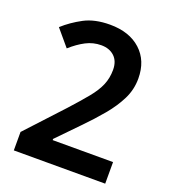

<svg xmlns="http://www.w3.org/2000/svg" viewBox="-133 -822 817 920"><g transform="rotate(20 275.5 -362.0)"><path d="M43 -94 215 -280Q264 -334 296 -373Q328 -412 343 -447.5Q358 -483 358 -525Q358 -569 332.5 -593Q307 -617 265 -617Q224 -617 187.5 -598Q151 -579 114 -546L44 -629Q86 -667 139.5 -695.5Q193 -724 271 -724Q370 -724 428 -671Q486 -618 486 -527Q486 -471 461.5 -421.5Q437 -372 396.5 -323.5Q356 -275 306 -224L201 -116V-110H509V0H43Z"/></g></svg>

Font: Noto Sans Gurmukhi UI SemiBold
Style: Regular
Weight: 600
Designer: Jelle Bosma - Monotype Design Team
Foundry: Monotype Imaging Inc.
Version: Version 2.004; ttfautohint (v1.8.4.7-5d5b)